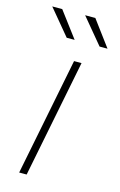

<svg xmlns="http://www.w3.org/2000/svg" viewBox="-113 -769 512 818"><g transform="rotate(15 143.0 -360.0)"><path d="M59 0 162 -519H195L92 0ZM106 -607 12 -720H56L141 -607ZM251 -607 157 -720H202L286 -607Z"/></g></svg>

Font: Montserrat ExtraLight
Style: Italic
Weight: 200
Italic angle: -11.3°
Designer: Julieta Ulanovsky
Foundry: Julieta Ulanovsky
Version: Version 9.000; ttfautohint (v1.8.4.7-5d5b)